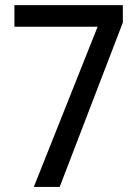

<svg xmlns="http://www.w3.org/2000/svg" viewBox="-20 -734 544 754"><path d="M112.8 0 363.3 -628.9H36.6V-713.9H462.4V-645.5L214.4 0Z"/></svg>

Font: Open Sans SemiCondensed Medium
Style: Regular
Weight: 500
Width: 4
Designer: Monotype Design Team
Foundry: Monotype Imaging Inc.
Version: Version 3.000